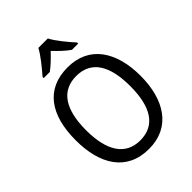

<svg xmlns="http://www.w3.org/2000/svg" viewBox="-264 -1079 1223 1223"><g transform="rotate(-45 348.0 -467.0)"><path d="M390 -944H305C282 -899 230 -837 193 -794V-784H248C279 -806 313 -839 347 -875C381 -839 415 -806 448 -784H504V-794C467 -834 413 -899 390 -944ZM640 -358C640 -574 544 -725 349 -725C153 -725 57 -587 57 -359C57 -145 147 10 349 10C544 10 640 -143 640 -358ZM149 -358C149 -542 213 -647 349 -647C484 -647 547 -543 547 -358C547 -173 484 -68 348 -68C214 -68 149 -174 149 -358Z"/></g></svg>

Font: Noto Sans Gurmukhi SemiCondensed
Style: Regular
Weight: 400
Width: 4
Designer: Jelle Bosma - Monotype Design Team
Foundry: Monotype Imaging Inc.
Version: Version 2.004